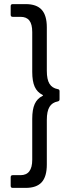

<svg xmlns="http://www.w3.org/2000/svg" viewBox="-20 -794 342 935"><path d="M42 121Q32 121 32 111V69Q32 59 42 59H80Q137 59 137 -16V-215Q137 -261 149 -287.5Q161 -314 187 -327Q192 -330 187 -332Q161 -345 149 -371.5Q137 -398 137 -444V-638Q137 -676 123 -694Q109 -712 80 -712H42Q32 -712 32 -722V-764Q32 -774 42 -774H105Q158 -774 183 -746.5Q208 -719 208 -661V-449Q208 -407 221 -386Q234 -365 261 -360Q270 -359 270 -350V-310Q270 -302 261 -300Q234 -295 221 -273.5Q208 -252 208 -210V7Q208 66 183 93.5Q158 121 105 121Z"/></svg>

Font: Amber EN
Style: Regular
Weight: 400
Designer: Jeremy Tribby
Foundry: Tribby Type Co.
Version: Version 1.403 November 24, 2021